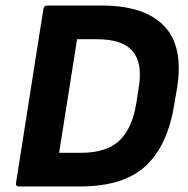

<svg xmlns="http://www.w3.org/2000/svg" viewBox="-20 -675 681 695"><path d="M49 0Q36 0 38 -13L137 -642Q139 -655 150 -655H347Q504 -655 574.5 -580.5Q645 -506 621 -357L611 -298Q587 -148 507 -74Q427 0 269 0ZM194 -122H275Q365 -122 411.5 -165.5Q458 -209 473 -299L483 -363Q496 -448 459.5 -490.5Q423 -533 331 -533H259Z"/></svg>

Font: Sofia Sans ExtraBold
Style: Italic
Weight: 800
Italic angle: -9°
Designer: Botio Nikoltchev, Ani Petrova
Foundry: lettersoup
Version: Version 4.100; ttfautohint (v1.8.4.7-5d5b)